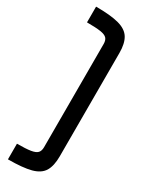

<svg xmlns="http://www.w3.org/2000/svg" viewBox="-252 -840 834 1074"><g transform="rotate(30 165.5 -303.0)"><path d="M19.5 89.4Q76.7 89.4 107.2 84.5Q137.7 79.6 149.2 66.9Q160.6 54.2 160.6 30.8V-636.2Q160.6 -660.2 149.2 -672.6Q137.7 -685.1 107.4 -689.7Q77.1 -694.3 19.5 -694.3V-795.9Q113.8 -795.9 166.5 -781.7Q219.2 -767.6 240.7 -732.9Q262.2 -698.2 262.2 -636.2V30.8Q262.2 92.8 241 127.7Q219.7 162.6 167 176.5Q114.3 190.4 19.5 190.4Z"/></g></svg>

Font: Anta
Style: Regular
Weight: 400
Designer: Sergej Lebedev
Foundry: Sergej Lebedev
Version: Version 1.000; ttfautohint (v1.8.4.7-5d5b)